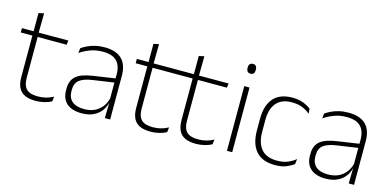

<svg xmlns="http://www.w3.org/2000/svg" viewBox="-65 -1022 2833 1395"><g transform="rotate(15 1351.5 -324.5)"><path d="M242 9.5Q190.5 9.5 158.8 -5.8Q127 -21 112 -52.2Q97 -83.5 97 -130.5V-459H136.5V-134.5Q136.5 -79 162.2 -52.5Q188 -26 249 -26Q279.5 -26 308.8 -33.2Q338 -40.5 364.5 -55.5L360 -18.5Q337 -6 305.8 1.8Q274.5 9.5 242 9.5ZM9.5 -443V-475.5H358.5L354.5 -443ZM97.5 -469.5V-612.5L137.5 -621L135.5 -469.5Z M760.5 0 763 -125 761 -131.5V-290L761.5 -328Q761.5 -394.5 728 -428.5Q694.5 -462.5 623.5 -462.5Q569.5 -462.5 526.2 -445.5Q483 -428.5 452 -407L456.5 -444Q473 -456 497.8 -468.2Q522.5 -480.5 555 -488.5Q587.5 -496.5 628 -496.5Q673 -496.5 705.8 -485Q738.5 -473.5 759.5 -451.8Q780.5 -430 790.5 -399Q800.5 -368 800.5 -328.5V0ZM587 10Q514.5 10 475.2 -24.2Q436 -58.5 436 -124V-136.5Q436 -197.5 474 -229.8Q512 -262 599 -274.5L770.5 -300L772.5 -269L604.5 -244.5Q536 -234.5 505.8 -210Q475.5 -185.5 475.5 -138.5V-128Q475.5 -77 506.5 -50.5Q537.5 -24 597 -24Q645.5 -24 680.2 -42.2Q715 -60.5 736.2 -91.8Q757.5 -123 764 -162L774.5 -131H765.5Q760.5 -94 739.5 -61.8Q718.5 -29.5 680.5 -9.8Q642.5 10 587 10Z M1106.5 9.5Q1055 9.5 1023.2 -5.8Q991.5 -21 976.5 -52.2Q961.5 -83.5 961.5 -130.5V-459H1001V-134.5Q1001 -79 1026.8 -52.5Q1052.5 -26 1113.5 -26Q1144 -26 1173.2 -33.2Q1202.5 -40.5 1229 -55.5L1224.5 -18.5Q1201.5 -6 1170.2 1.8Q1139 9.5 1106.5 9.5ZM874 -443V-475.5H1223L1219 -443ZM962 -469.5V-612.5L1002 -621L1000 -469.5Z M1447.5 9.5Q1396 9.5 1364.2 -5.8Q1332.5 -21 1317.5 -52.2Q1302.5 -83.5 1302.5 -130.5V-459H1342V-134.5Q1342 -79 1367.8 -52.5Q1393.5 -26 1454.5 -26Q1485 -26 1514.2 -33.2Q1543.5 -40.5 1570 -55.5L1565.5 -18.5Q1542.5 -6 1511.2 1.8Q1480 9.5 1447.5 9.5ZM1215 -443V-475.5H1564L1560 -443ZM1303 -469.5V-612.5L1343 -621L1341 -469.5Z M1679 0V-486.5H1718.5V0ZM1699 -585.5Q1683.5 -585.5 1675.8 -594.5Q1668 -603.5 1668 -620.5V-624.5Q1668 -641 1675.8 -650Q1683.5 -659 1699 -659Q1714 -659 1721.8 -650Q1729.5 -641 1729.5 -624.5V-620.5Q1729.5 -603 1721.8 -594.2Q1714 -585.5 1699 -585.5Z M2041 10Q1946 10 1898.5 -44.2Q1851 -98.5 1851 -199.5V-287.5Q1851 -388.5 1898.5 -442.5Q1946 -496.5 2041 -496.5Q2074.5 -496.5 2100.8 -489.5Q2127 -482.5 2146.5 -472.2Q2166 -462 2179 -451.5L2183 -413.5Q2159.5 -434 2126 -448.2Q2092.5 -462.5 2044.5 -462.5Q1968 -462.5 1929.2 -417.5Q1890.5 -372.5 1890.5 -287V-200.5Q1890.5 -116 1929.2 -70.5Q1968 -25 2046 -25Q2095.5 -25 2129.5 -39.5Q2163.5 -54 2187 -74L2182.5 -35.5Q2162 -19 2127.5 -4.5Q2093 10 2041 10Z M2595 0 2597.5 -125 2595.5 -131.5V-290L2596 -328Q2596 -394.5 2562.5 -428.5Q2529 -462.5 2458 -462.5Q2404 -462.5 2360.8 -445.5Q2317.5 -428.5 2286.5 -407L2291 -444Q2307.5 -456 2332.2 -468.2Q2357 -480.5 2389.5 -488.5Q2422 -496.5 2462.5 -496.5Q2507.5 -496.5 2540.2 -485Q2573 -473.5 2594 -451.8Q2615 -430 2625 -399Q2635 -368 2635 -328.5V0ZM2421.5 10Q2349 10 2309.8 -24.2Q2270.5 -58.5 2270.5 -124V-136.5Q2270.5 -197.5 2308.5 -229.8Q2346.5 -262 2433.5 -274.5L2605 -300L2607 -269L2439 -244.5Q2370.5 -234.5 2340.2 -210Q2310 -185.5 2310 -138.5V-128Q2310 -77 2341 -50.5Q2372 -24 2431.5 -24Q2480 -24 2514.8 -42.2Q2549.5 -60.5 2570.8 -91.8Q2592 -123 2598.5 -162L2609 -131H2600Q2595 -94 2574 -61.8Q2553 -29.5 2515 -9.8Q2477 10 2421.5 10Z"/></g></svg>

Font: Anek Telugu ExtraLight
Style: Regular
Weight: 250
Version: Version 1.003